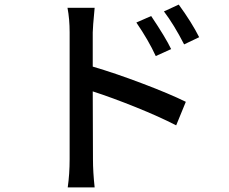

<svg xmlns="http://www.w3.org/2000/svg" viewBox="-20 -768 996 836"><path d="M847.2 -606 781.7 -574.7Q737.3 -661.1 693.8 -718.3L758.3 -748Q815.4 -669.4 847.2 -606ZM725.1 -554.2 658.2 -523.9Q626.5 -592.8 573.7 -669.9L638.2 -698.2Q701.2 -604.5 725.1 -554.2ZM383.8 -627V-478Q479 -450.2 598.4 -405Q717.8 -359.9 789.1 -324.7L747.1 -222.2Q674.3 -259.8 571.3 -301.3Q468.3 -342.8 383.8 -370.1L384.8 -74.7Q384.8 -19 392.1 47.9H274.9Q283.2 -10.3 283.2 -74.7V-627Q283.2 -685.1 273.9 -733.9H392.1Q383.8 -646.5 383.8 -627Z"/></svg>

Font: Karasuma Gothic
Style: Regular
Weight: 500
Designer: Rasmus Andersson / Ryoko Nishizuka
Foundry: Genbu
Version: Version 1.00